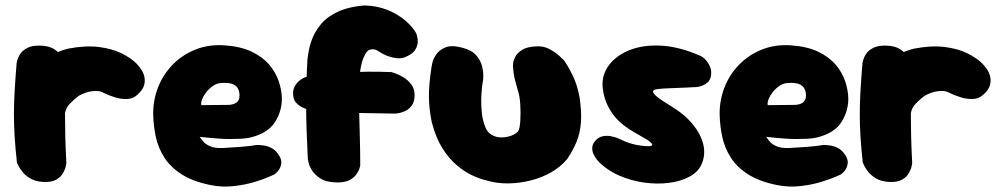

<svg xmlns="http://www.w3.org/2000/svg" viewBox="-20 -667 3677 703"><path d="M123 -40Q98 -38 84.5 -54.5Q71 -71 65.5 -93.5Q60 -116 59 -133.5Q58 -151 58 -151Q50 -184 47.5 -203Q45 -222 46 -232.5Q47 -243 48.5 -250Q50 -257 50 -266Q54 -325 79 -371.5Q104 -418 144 -448Q184 -478 230 -489Q293 -501 341.5 -495Q390 -489 424.5 -472Q459 -455 479 -435Q479 -435 485 -428.5Q491 -422 498.5 -410.5Q506 -399 509 -384Q512 -369 507 -353Q502 -337 483 -320Q467 -305 444.5 -304.5Q422 -304 401.5 -310.5Q381 -317 367 -323.5Q353 -330 353 -330Q341 -336 317 -333Q293 -330 268 -316Q251 -303 236 -287.5Q221 -272 218 -252Q216 -231 214 -212Q212 -193 211 -175Q210 -157 210 -137Q210 -117 211 -93Q211 -93 204 -81Q197 -69 178 -56.5Q159 -44 123 -40ZM136 -1Q109 -3 91 -13.5Q73 -24 62 -38Q51 -52 46.5 -62Q42 -72 42 -72Q36 -126 33.5 -168Q31 -210 31 -248.5Q31 -287 33.5 -332Q36 -377 41 -437Q41 -437 43.5 -447Q46 -457 54 -469.5Q62 -482 80 -491.5Q98 -501 128 -500Q161 -499 180 -486Q199 -473 208.5 -456.5Q218 -440 221 -427.5Q224 -415 224 -415Q221 -367 219.5 -328Q218 -289 218 -251Q218 -213 219 -169.5Q220 -126 223 -70Q223 -70 221 -59Q219 -48 211 -33.5Q203 -19 185.5 -9Q168 1 136 -1Z M753 11Q687 -2 645.5 -28.5Q604 -55 581.5 -90.5Q559 -126 550.5 -166Q542 -206 541 -246Q540 -299 558.5 -346.5Q577 -394 612 -430Q647 -466 695.5 -485.5Q744 -505 802 -501Q861 -497 901 -478Q941 -459 965 -431Q989 -403 1000 -371Q1011 -339 1012 -309Q1013 -262 987.5 -221Q962 -180 899 -164Q883 -160 863 -159Q843 -158 822 -158Q801 -158 781 -159.5Q761 -161 745.5 -162.5Q730 -164 720.5 -165Q711 -166 711 -166Q715 -161 723 -150.5Q731 -140 748 -132Q765 -124 795 -125Q834 -127 858 -129Q882 -131 895 -132.5Q908 -134 912.5 -135Q917 -136 917 -136Q917 -136 925.5 -136Q934 -136 947.5 -134Q961 -132 975 -124.5Q989 -117 999 -102Q1011 -85 1010 -71.5Q1009 -58 1003 -48Q997 -38 990.5 -33Q984 -28 984 -28Q984 -28 963.5 -19Q943 -10 909.5 0Q876 10 835 14.5Q794 19 753 11ZM717 -282 820 -283Q820 -283 823.5 -283.5Q827 -284 833 -285.5Q839 -287 844.5 -290.5Q850 -294 853.5 -300.5Q857 -307 857 -317Q857 -333 850.5 -344Q844 -355 829.5 -360Q815 -365 789 -363Q774 -362 760.5 -353Q747 -344 736.5 -331Q726 -318 720.5 -304.5Q715 -291 717 -282Z M1216 1Q1177 1 1155 -12.5Q1133 -26 1122.5 -43Q1112 -60 1109.5 -73Q1107 -86 1107 -86Q1104 -146 1102.5 -192.5Q1101 -239 1101 -279.5Q1101 -320 1102 -362Q1103 -404 1106 -453Q1113 -510 1133.5 -547Q1154 -584 1184 -605Q1214 -626 1248 -635.5Q1282 -645 1315 -647Q1360 -646 1397.5 -631Q1435 -616 1462.5 -593Q1490 -570 1504 -545Q1504 -545 1507 -535.5Q1510 -526 1509.5 -512Q1509 -498 1499.5 -483.5Q1490 -469 1464 -458Q1448 -452 1432 -454Q1416 -456 1405 -460Q1394 -464 1394 -464Q1378 -471 1364 -480.5Q1350 -490 1334 -485Q1323 -483 1311 -455.5Q1299 -428 1296 -379Q1294 -311 1295 -260.5Q1296 -210 1297.5 -164Q1299 -118 1299 -61Q1299 -61 1296.5 -51.5Q1294 -42 1285.5 -29.5Q1277 -17 1260.5 -8Q1244 1 1216 1ZM1498 -315Q1497 -292 1486.5 -279Q1476 -266 1462.5 -260Q1449 -254 1438.5 -252.5Q1428 -251 1428 -251Q1339 -253 1255.5 -254Q1172 -255 1101 -268Q1101 -268 1090 -272.5Q1079 -277 1067.5 -287.5Q1056 -298 1054 -314Q1051 -335 1058 -348.5Q1065 -362 1075 -370.5Q1085 -379 1093.5 -382.5Q1102 -386 1102 -386Q1146 -391 1182.5 -395Q1219 -399 1253.5 -401.5Q1288 -404 1326.5 -404.5Q1365 -405 1414 -403Q1414 -403 1427 -398.5Q1440 -394 1457 -384Q1474 -374 1486.5 -357Q1499 -340 1498 -315Z M1759 -7Q1737 -12 1709 -25Q1681 -38 1652.5 -62Q1624 -86 1600 -124Q1576 -162 1561 -219Q1551 -267 1550.5 -312Q1550 -357 1560 -422Q1560 -422 1563 -436.5Q1566 -451 1577 -467.5Q1588 -484 1611 -493.5Q1634 -503 1674 -492Q1708 -483 1724 -464Q1740 -445 1745 -425Q1750 -405 1749.5 -390.5Q1749 -376 1749 -376Q1740 -326 1742.5 -274.5Q1745 -223 1762 -191Q1772 -176 1787.5 -169.5Q1803 -163 1821 -164Q1839 -165 1854 -171Q1869 -177 1877 -186Q1883 -195 1885 -223.5Q1887 -252 1885 -284Q1883 -316 1876 -336Q1870 -358 1866 -373Q1862 -388 1860.5 -400.5Q1859 -413 1858 -426Q1858 -426 1859 -436Q1860 -446 1867 -459.5Q1874 -473 1891 -484Q1908 -495 1939 -497Q1969 -500 1992.5 -487Q2016 -474 2030 -460.5Q2044 -447 2044 -447Q2058 -429 2076 -392.5Q2094 -356 2102 -311Q2110 -257 2107 -218.5Q2104 -180 2091.5 -149Q2079 -118 2057 -85Q2034 -57 1999.5 -37Q1965 -17 1924 -6.5Q1883 4 1840.5 4.5Q1798 5 1759 -7Z M2326 -134Q2368 -128 2368 -137Q2368 -146 2333 -165Q2317 -174 2299 -184.5Q2281 -195 2263.5 -208.5Q2246 -222 2231 -240Q2216 -258 2204.5 -281.5Q2193 -305 2188 -336Q2180 -383 2204.5 -421Q2229 -459 2279 -481Q2329 -503 2398 -500Q2467 -497 2548 -461Q2548 -461 2554.5 -456.5Q2561 -452 2568.5 -442.5Q2576 -433 2581 -419.5Q2586 -406 2583 -388Q2580 -374 2571.5 -366Q2563 -358 2553 -354Q2543 -350 2535.5 -349Q2528 -348 2528 -348Q2528 -348 2524 -348Q2520 -348 2513 -347.5Q2506 -347 2495.5 -346.5Q2485 -346 2472.5 -345.5Q2460 -345 2445 -344.5Q2430 -344 2413 -343Q2394 -342 2382.5 -340Q2371 -338 2371 -331.5Q2371 -325 2386 -312.5Q2401 -300 2436 -279Q2486 -249 2516 -212.5Q2546 -176 2555 -138.5Q2564 -101 2549 -66Q2537 -38 2505 -20.5Q2473 -3 2429.5 2.5Q2386 8 2338.5 1.5Q2291 -5 2246.5 -24.5Q2202 -44 2170 -77Q2170 -77 2164.5 -84Q2159 -91 2153.5 -102Q2148 -113 2148.5 -126.5Q2149 -140 2161 -153Q2172 -165 2186.5 -168Q2201 -171 2215 -168.5Q2229 -166 2238 -162.5Q2247 -159 2247 -159Q2247 -159 2253 -156Q2259 -153 2270 -148.5Q2281 -144 2295.5 -140Q2310 -136 2326 -134Z M2827 11Q2761 -2 2719.5 -28.5Q2678 -55 2655.5 -90.5Q2633 -126 2624.5 -166Q2616 -206 2615 -246Q2614 -299 2632.5 -346.5Q2651 -394 2686 -430Q2721 -466 2769.5 -485.5Q2818 -505 2876 -501Q2935 -497 2975 -478Q3015 -459 3039 -431Q3063 -403 3074 -371Q3085 -339 3086 -309Q3087 -262 3061.5 -221Q3036 -180 2973 -164Q2957 -160 2937 -159Q2917 -158 2896 -158Q2875 -158 2855 -159.5Q2835 -161 2819.5 -162.5Q2804 -164 2794.5 -165Q2785 -166 2785 -166Q2789 -161 2797 -150.5Q2805 -140 2822 -132Q2839 -124 2869 -125Q2908 -127 2932 -129Q2956 -131 2969 -132.5Q2982 -134 2986.5 -135Q2991 -136 2991 -136Q2991 -136 2999.5 -136Q3008 -136 3021.5 -134Q3035 -132 3049 -124.5Q3063 -117 3073 -102Q3085 -85 3084 -71.5Q3083 -58 3077 -48Q3071 -38 3064.5 -33Q3058 -28 3058 -28Q3058 -28 3037.5 -19Q3017 -10 2983.5 0Q2950 10 2909 14.5Q2868 19 2827 11ZM2791 -282 2894 -283Q2894 -283 2897.5 -283.5Q2901 -284 2907 -285.5Q2913 -287 2918.5 -290.5Q2924 -294 2927.5 -300.5Q2931 -307 2931 -317Q2931 -333 2924.5 -344Q2918 -355 2903.5 -360Q2889 -365 2863 -363Q2848 -362 2834.5 -353Q2821 -344 2810.5 -331Q2800 -318 2794.5 -304.5Q2789 -291 2791 -282Z M3220 -40Q3195 -38 3181.5 -54.5Q3168 -71 3162.5 -93.5Q3157 -116 3156 -133.5Q3155 -151 3155 -151Q3147 -184 3144.5 -203Q3142 -222 3143 -232.5Q3144 -243 3145.5 -250Q3147 -257 3147 -266Q3151 -325 3176 -371.5Q3201 -418 3241 -448Q3281 -478 3327 -489Q3390 -501 3438.5 -495Q3487 -489 3521.5 -472Q3556 -455 3576 -435Q3576 -435 3582 -428.5Q3588 -422 3595.5 -410.5Q3603 -399 3606 -384Q3609 -369 3604 -353Q3599 -337 3580 -320Q3564 -305 3541.5 -304.5Q3519 -304 3498.5 -310.5Q3478 -317 3464 -323.5Q3450 -330 3450 -330Q3438 -336 3414 -333Q3390 -330 3365 -316Q3348 -303 3333 -287.5Q3318 -272 3315 -252Q3313 -231 3311 -212Q3309 -193 3308 -175Q3307 -157 3307 -137Q3307 -117 3308 -93Q3308 -93 3301 -81Q3294 -69 3275 -56.5Q3256 -44 3220 -40ZM3233 -1Q3206 -3 3188 -13.5Q3170 -24 3159 -38Q3148 -52 3143.5 -62Q3139 -72 3139 -72Q3133 -126 3130.5 -168Q3128 -210 3128 -248.5Q3128 -287 3130.5 -332Q3133 -377 3138 -437Q3138 -437 3140.5 -447Q3143 -457 3151 -469.5Q3159 -482 3177 -491.5Q3195 -501 3225 -500Q3258 -499 3277 -486Q3296 -473 3305.5 -456.5Q3315 -440 3318 -427.5Q3321 -415 3321 -415Q3318 -367 3316.5 -328Q3315 -289 3315 -251Q3315 -213 3316 -169.5Q3317 -126 3320 -70Q3320 -70 3318 -59Q3316 -48 3308 -33.5Q3300 -19 3282.5 -9Q3265 1 3233 -1Z"/></svg>

Font: Sour Gummy Black
Style: Regular
Weight: 900
Version: Version 1.000